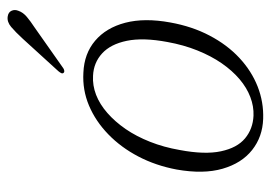

<svg xmlns="http://www.w3.org/2000/svg" viewBox="-120 -560 688 487"><g transform="rotate(-90 223.5 -316.0)"><path d="M283 -448Q331.5 -446 364.2 -418.2Q397 -390.5 409.8 -341.8Q422.5 -293 410.5 -227.5Q400.5 -172 377.2 -127.8Q354 -83.5 320.8 -52.5Q287.5 -21.5 248 -6Q208.5 9.5 166 8Q120.5 6.5 87 -20Q53.5 -46.5 39.5 -95Q25.5 -143.5 37.5 -211.5Q47.5 -264.5 70.5 -308.5Q93.5 -352.5 126.8 -384.8Q160 -417 199.8 -433.8Q239.5 -450.5 283 -448ZM174 -16.5Q197.5 -15.5 221.2 -24.5Q245 -33.5 266.8 -52Q288.5 -70.5 307 -97.2Q325.5 -124 339.5 -158.8Q353.5 -193.5 361 -235Q372.5 -296.5 364 -337.8Q355.5 -379 332 -400.5Q308.5 -422 275.5 -423.5Q251 -425 227 -415.8Q203 -406.5 181 -387.2Q159 -368 140.2 -340.8Q121.5 -313.5 107.8 -278.8Q94 -244 87 -203.5Q75 -140 83.8 -99Q92.5 -58 116.5 -38Q140.5 -18 174 -16.5ZM369 -601.5Q386.5 -620.5 399.2 -631.2Q412 -642 425.5 -640Q436.5 -638.5 440.2 -630.2Q444 -622 440 -612.5Q436 -601 424.8 -591.5Q413.5 -582 397.5 -571.5L294.5 -499Q291.5 -497 288 -496.5Q284.5 -496 282.5 -498.5Q280.5 -501 282.2 -504.5Q284 -508 287 -511.5Z"/></g></svg>

Font: Fraunces 72pt Soft Wonky ExtraLight
Style: Italic
Weight: 250
Italic angle: -16°
Version: Version 1.000;[b76b70a41]